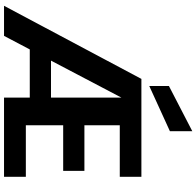

<svg xmlns="http://www.w3.org/2000/svg" viewBox="-31 -968 998 977"><g transform="rotate(90 468.5 -479.0)"><path d="M617 -589V-409H849V-301H617V-111H879V0H476V-131H231L162 0H9L381 -699H879V-589ZM476 -239V-597L288 -239ZM647 -844 417 -739V-839L647 -958Z"/></g></svg>

Font: MSTAGE SemiBold
Style: Regular
Weight: 600
Designer: Ninad Kale (Devanagari), Jonny Pinhorn (Latin)
Foundry: Indian Type Foundry
Version: 4.004